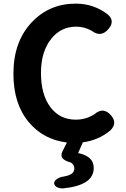

<svg xmlns="http://www.w3.org/2000/svg" viewBox="-20 -774 696 1059"><path d="M298 260Q282 253 279 240Q276 225 295 213Q311 202 330 200Q363 194 376.5 183.5Q390 173 390 154Q390 134 370 122Q303 105 324 62L349 12Q219 -4 139 -100Q54 -201 54 -367Q54 -545 156 -652Q253 -754 398 -754Q498 -754 576 -693Q615 -658 579 -615Q538 -565 486 -604Q445 -627 401 -627Q315 -627 262 -559Q206 -489 206 -372Q206 -252 258 -183Q310 -114 398 -114Q454 -114 501 -144Q550 -187 593 -137Q629 -95 589 -55Q525 -1 437 11L411 70Q455 80 475 99Q497 119 497 153Q497 248 329 265Q313 266 298 260Z"/></svg>

Font: GenSenRounded2 TW B
Style: Regular
Weight: 700
Version: Version 2.000;PS 2;hotconv 16.6.51;makeotf.lib2.5.65220 DEVE